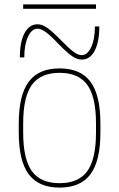

<svg xmlns="http://www.w3.org/2000/svg" viewBox="-20 -840 540 870"><path d="M250 10Q155 10 110 -50.5Q65 -111 65 -240V-280Q65 -409 110 -469.5Q155 -530 250 -530Q345 -530 390 -469.5Q435 -409 435 -280V-240Q435 -111 390 -50.5Q345 10 250 10ZM250 -10Q336 -10 375.5 -64.5Q415 -119 415 -240V-280Q415 -401 375.5 -455.5Q336 -510 250 -510Q164 -510 124.5 -455.5Q85 -401 85 -280V-240Q85 -119 124.5 -64.5Q164 -10 250 -10ZM350 -570Q329 -570 306 -586Q283 -602 243 -643Q209 -679 187.5 -694.5Q166 -710 150 -710Q124 -710 107 -674Q90 -638 90 -580H70Q70 -651 91.5 -690.5Q113 -730 150 -730Q171 -730 194 -714Q217 -698 257 -657Q292 -621 313 -605.5Q334 -590 350 -590Q376 -590 393 -626Q410 -662 410 -720H430Q430 -650 409 -610Q388 -570 350 -570ZM85 -800V-820H415V-800Z"/></svg>

Font: M PLUS Code Latin Thin
Style: Regular
Weight: 250
Designer: Coji Morishita
Foundry: UNDERFOREST DESIGN
Version: Version 1.002; ttfautohint (v1.8.3)